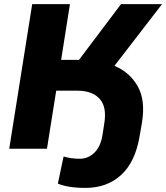

<svg xmlns="http://www.w3.org/2000/svg" viewBox="-20 -725 810 936"><path d="M397 191Q353 191 319 185.5Q285 180 262 170L290 38Q307 43 327 46Q347 49 368 49Q410 49 440 19.5Q470 -10 479 -63L488 -121Q502 -204 465.5 -243.5Q429 -283 357 -283H254L209 0H25L137 -705H321L278 -433H365L570 -705H770L538 -404Q612 -373 651 -305Q690 -237 672 -127L661 -63Q640 64 571 127.5Q502 191 397 191Z"/></svg>

Font: Nunito Sans Black
Style: Italic
Weight: 900
Italic angle: -9°
Designer: Vernon Adams
Foundry: Vernon Adams
Version: Version 3.006; ttfautohint (v1.8.3)